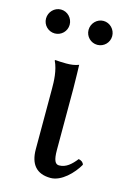

<svg xmlns="http://www.w3.org/2000/svg" viewBox="-110 -675 492 737"><g transform="rotate(15 136.5 -306.5)"><path d="M-8 -576C-8 -550 13 -529 39 -529C65 -529 86 -550 86 -576C86 -602 65 -624 39 -624C13 -624 -8 -602 -8 -576ZM161 -576C161 -550 182 -529 208 -529C234 -529 255 -550 255 -576C255 -602 234 -624 208 -624C182 -624 161 -602 161 -576ZM84 -322V-81C84 -21.5 111 11 167 11C210 11 253 -33 274 -70C271.4 -79.9 263.6 -84.8 253 -87C234 -63 214 -44 186 -44C171 -44 163 -58 163 -99V-343C163 -375 161 -437 161 -437C146 -431 130 -429 111 -429C99 -429 74 -430 68 -431L66 -429C83 -394 84 -350 84 -322Z"/></g></svg>

Font: Libertinus Serif
Style: Regular
Weight: 400
Designer: Philipp H. Poll
Foundry: Khaled Hosny
Version: Version 6.2